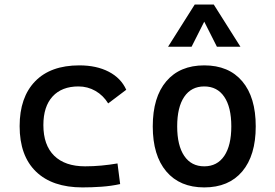

<svg xmlns="http://www.w3.org/2000/svg" viewBox="-20 -815 1212 845"><path d="M342.8 9.8Q210.4 9.8 138.4 -59.8Q66.4 -129.4 66.4 -259.8Q66.4 -386.7 134.5 -457Q202.6 -527.3 329.1 -527.3Q404.8 -527.3 458.7 -499.3Q512.7 -471.2 535.6 -419.9L456.1 -359.9Q434.1 -395.5 399.9 -415Q365.7 -434.6 325.2 -434.6Q252 -434.6 211.4 -390.4Q170.9 -346.2 170.9 -264.6Q170.9 -176.3 218.5 -129.6Q266.1 -83 354.5 -83Q390.6 -83 426.8 -86.4Q462.9 -89.8 497.1 -95.7L508.8 -4.9Q468.8 3.9 426 6.8Q383.3 9.8 342.8 9.8Z M878.9 9.8Q771.5 9.8 711.9 -60.5Q652.3 -130.9 652.3 -258.8Q652.3 -387.2 711.9 -457.3Q771.5 -527.3 878.9 -527.3Q986.8 -527.3 1046.1 -457.3Q1105.5 -387.2 1105.5 -258.8Q1105.5 -130.9 1046.1 -60.5Q986.8 9.8 878.9 9.8ZM878.9 -83Q936 -83 967 -128.9Q998 -174.8 998 -258.8Q998 -343.3 967 -388.9Q936 -434.6 878.9 -434.6Q821.8 -434.6 790.8 -388.9Q759.8 -343.3 759.8 -258.8Q759.8 -174.8 790.8 -128.9Q821.8 -83 878.9 -83ZM719.7 -609.4 836.9 -794.9H920.9L1038.1 -609.4H934.6L878.9 -719.7L823.2 -609.4Z"/></svg>

Font: Cascadia Code NF
Style: Regular
Weight: 400
Monospace: yes
Designer: Aaron Bell
Foundry: Saja Typeworks
Version: Version 2404.023; ttfautohint (v1.8.4)